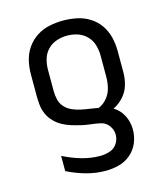

<svg xmlns="http://www.w3.org/2000/svg" viewBox="-112 -624 800 923"><g transform="rotate(-15 288.0 -162.5)"><path d="M300 213Q334 213 366.5 204.5Q399 196 425 174Q451 152 464 120.5Q477 89 477 55Q477 31 470 8Q463 -15 448.5 -34.5Q434 -54 413 -66Q442 -80 464 -104.5Q486 -129 495 -160Q504 -191 504 -223V-329Q504 -363 496 -396.5Q488 -430 468.5 -458.5Q449 -487 419.5 -505.5Q390 -524 356 -531Q322 -538 288 -538Q254 -538 220 -531Q186 -524 157 -505.5Q128 -487 108 -458.5Q88 -430 80 -396.5Q72 -363 72 -329V-223Q72 -199 74.5 -175Q77 -151 87 -129Q97 -107 114 -89.5Q131 -72 152 -60.5Q173 -49 196 -42Q219 -35 242.5 -29.5Q266 -24 290 -21.5Q314 -19 337.5 -13.5Q361 -8 376 12.5Q391 33 391 57Q391 81 377.5 101.5Q364 122 340.5 129.5Q317 137 294 137Q246 137 200 123.5Q154 110 111 88V164Q155 186 203 199.5Q251 213 300 213ZM346 -88Q324 -92 302.5 -95Q281 -98 259.5 -102.5Q238 -107 217.5 -116Q197 -125 182 -141.5Q167 -158 162 -179.5Q157 -201 157 -223V-329Q157 -355 164.5 -381Q172 -407 191 -426.5Q210 -446 235.5 -454.5Q261 -463 288 -463Q315 -463 340.5 -454.5Q366 -446 385 -426.5Q404 -407 411.5 -381Q419 -355 419 -329V-223Q419 -196 412.5 -169Q406 -142 388.5 -120.5Q371 -99 346 -88Z"/></g></svg>

Font: Iosevka Sparkle
Style: Regular
Weight: 400
Designer: Belleve Invis
Foundry: Belleve Invis
Version: Version 4.5.0; ttfautohint (v1.8.3)